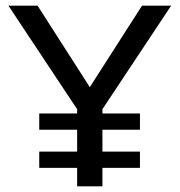

<svg xmlns="http://www.w3.org/2000/svg" viewBox="-20 -661 637 681"><path d="M483.8 -641 298.5 -351.9 113.2 -641H9.8L253.6 -273.7V0H343.3V-273.7L587.1 -641ZM119.2 -65.6H476.4V-123.4H119.2ZM119.2 -200.8H476.4V-258.5H119.2Z"/></svg>

Font: Estedad-VF-FD Black
Style: Regular
Weight: 900
Designer: Amin Abedi
Version: Version 4.000